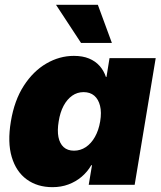

<svg xmlns="http://www.w3.org/2000/svg" viewBox="-20 -772 672 802"><path d="M199.2 9.8Q136.2 9.8 91.8 -22.5Q47.4 -54.7 29.1 -116Q10.7 -177.2 25.4 -264.6Q40 -353 79.6 -414.1Q119.1 -475.1 173.8 -506.8Q228.5 -538.6 288.6 -538.6Q325.2 -538.6 351.8 -527.6Q378.4 -516.6 396 -496.8Q413.6 -477.1 422.4 -450.7H424.8L437.5 -529.3H630.4L542.5 0H350.6L364.3 -82H361.3Q345.2 -54.2 321 -33.7Q296.9 -13.2 266.1 -1.7Q235.4 9.8 199.2 9.8ZM289.1 -142.6Q315.9 -142.6 338.4 -157.5Q360.8 -172.4 376.5 -200Q392.1 -227.5 398.4 -264.6Q404.8 -302.7 397.9 -330.1Q391.1 -357.4 373.8 -372.3Q356.4 -387.2 329.1 -387.2Q302.7 -387.2 281.5 -372.3Q260.3 -357.4 245.6 -330.1Q231 -302.7 225.1 -264.6Q218.8 -227.1 224.1 -199.7Q229.5 -172.4 245.8 -157.5Q262.2 -142.6 289.1 -142.6ZM318.4 -592.8 213.9 -752H388.7L447.3 -592.8Z"/></svg>

Font: Inter 24pt Black
Style: Italic
Weight: 900
Italic angle: -9.3988°
Designer: Rasmus Andersson
Foundry: rsms
Version: Version 4.001;git-66647c0bb